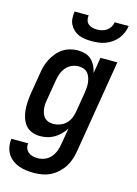

<svg xmlns="http://www.w3.org/2000/svg" viewBox="-150 -814 791 1111"><g transform="rotate(15 245.0 -258.5)"><path d="M167 223Q144 223 120.5 220Q97 217 75.5 209Q54 201 36.5 187.5Q19 174 7.5 155Q-4 136 -8 113Q-12 90 -9 66H92Q89 82 94.5 96Q100 110 111 119Q122 128 137 131.5Q152 135 167 135Q188 135 209 126.5Q230 118 244.5 101Q259 84 267 63.5Q275 43 278 22L295 -77Q283 -58 266.5 -41.5Q250 -25 230.5 -13.5Q211 -2 189.5 3Q168 8 147 8Q121 8 97.5 -1Q74 -10 59 -28.5Q44 -47 36.5 -70.5Q29 -94 27 -119Q25 -144 27 -170Q29 -196 33 -221L53 -341Q56 -364 62.5 -386.5Q69 -409 80 -430Q91 -451 106.5 -470Q122 -489 142.5 -502.5Q163 -516 186 -522Q209 -528 231 -528Q255 -528 276.5 -521.5Q298 -515 313.5 -500Q329 -485 338.5 -465.5Q348 -446 352 -424L368 -520H469L377 36Q373 61 365 85.5Q357 110 343 132Q329 154 309 172.5Q289 191 265.5 202.5Q242 214 217 218.5Q192 223 167 223ZM202 -80Q221 -80 241 -87Q261 -94 276.5 -108.5Q292 -123 300.5 -142.5Q309 -162 312 -181L332 -301Q334 -317 335.5 -333Q337 -349 335 -364Q333 -379 328 -393.5Q323 -408 313.5 -419Q304 -430 289.5 -435Q275 -440 259 -440Q238 -440 218 -431Q198 -422 184 -405Q170 -388 162.5 -367.5Q155 -347 152 -327L132 -207Q129 -192 128 -177.5Q127 -163 129 -149Q131 -135 136 -121.5Q141 -108 150.5 -98.5Q160 -89 173.5 -84.5Q187 -80 202 -80ZM293 -600Q273 -600 253 -602.5Q233 -605 215.5 -612.5Q198 -620 184 -633Q170 -646 161.5 -663Q153 -680 152 -700Q151 -720 154 -740H238Q236 -725 239.5 -711.5Q243 -698 253 -689Q263 -680 277 -676.5Q291 -673 305 -673Q320 -673 335 -676.5Q350 -680 363 -689Q376 -698 384 -711.5Q392 -725 394 -740H478Q475 -720 467 -700Q459 -680 445.5 -663Q432 -646 413.5 -633Q395 -620 375 -612.5Q355 -605 334 -602.5Q313 -600 293 -600Z"/></g></svg>

Font: Iosevka SS04 Semibold
Style: Italic
Weight: 600
Italic angle: -9°
Monospace: yes
Designer: Belleve Invis
Foundry: Belleve Invis
Version: Version 19.0.0; ttfautohint (v1.8.4)